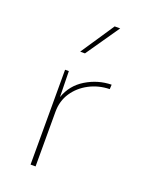

<svg xmlns="http://www.w3.org/2000/svg" viewBox="-118 -657 556 719"><g transform="rotate(20 160.5 -297.0)"><path d="M109 -378 111 -275Q129 -327 176 -355.5Q223 -384 277 -385L276 -367Q232 -366 195 -346.5Q158 -327 136 -294Q114 -261 114 -218V0H94V-378ZM235 -594 143 -461H124L213 -594Z"/></g></svg>

Font: Synthetic Thin
Style: Regular
Weight: 100
Designer: Santiago Orozco
Foundry: Typemade
Version: Version 2.000; ttfautohint (v1.8.4.7-5d5b)